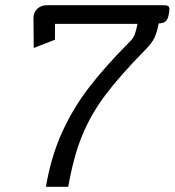

<svg xmlns="http://www.w3.org/2000/svg" viewBox="-20 -720 673 740"><path d="M481 -560Q494 -573 499.5 -588Q505 -603 510 -628H192V-567L110 -535L109 -651Q109 -673 124 -686.5Q139 -700 162 -700H608Q622 -700 627.5 -697Q633 -694 633 -684Q633 -677 630 -662Q626 -643 617 -636.5Q608 -630 592 -630Q585 -596 575.5 -575Q566 -554 539 -527Q441 -427 385.5 -353Q330 -279 296.5 -197Q263 -115 243 0H157Q176 -113 217.5 -206Q259 -299 322 -381.5Q385 -464 481 -560Z"/></svg>

Font: Niramit
Style: Italic
Weight: 400
Italic angle: -10°
Version: Version 1.000; ttfautohint (v1.6)